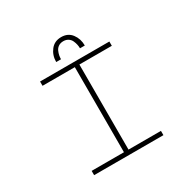

<svg xmlns="http://www.w3.org/2000/svg" viewBox="-191 -1062 1231 1243"><g transform="rotate(-30 425.0 -440.5)"><path d="M316.5 -757Q316.5 -807 345.2 -844Q374 -881 424.5 -881Q475 -881 502.8 -844.2Q530.5 -807.5 530.5 -757H494.5Q494.5 -771 491.5 -785.2Q488.5 -799.5 481.5 -815.2Q474.5 -831 459.5 -841Q444.5 -851 423.5 -851Q402 -851 387 -841Q372 -831 365 -815.2Q358 -799.5 355.2 -785.2Q352.5 -771 352.5 -757ZM681 -668H438.5V-32H681V0H163V-32H404.5V-668H163V-700H681Z"/></g></svg>

Font: League Mono Wide Thin
Style: Regular
Weight: 100
Width: 8
Designer: Tyler Finck
Foundry: The League of Moveable Type / Tyler Finck
Version: Version 2.210